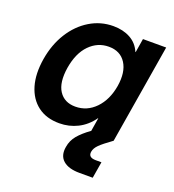

<svg xmlns="http://www.w3.org/2000/svg" viewBox="-133 -630 851 937"><g transform="rotate(20 292.5 -161.0)"><path d="M209 10.3Q141.6 10.3 97.2 -23.4Q52.7 -57.1 34.9 -117.4Q17.1 -177.7 30.3 -258.3Q43.5 -337.4 81.3 -397.7Q119.1 -458 175 -491.9Q231 -525.9 296.9 -525.9Q347.2 -525.9 384.8 -505.4Q422.4 -484.9 439.9 -443.8H441.4L453.1 -515.6H573.7L488.3 0H367.7L380.4 -77.6H378.9Q347.7 -33.7 303.7 -11.7Q259.8 10.3 209 10.3ZM254.9 -92.8Q315.4 -92.8 359.1 -137.9Q402.8 -183.1 415.5 -258.3Q427.7 -333.5 398.9 -378.7Q370.1 -423.8 310.1 -423.8Q252.4 -423.8 210.2 -380.9Q168 -337.9 154.8 -258.3Q142.1 -178.2 169.9 -135.5Q197.8 -92.8 254.9 -92.8ZM385.3 204.1Q328.1 204.1 299.8 179.2Q271.5 154.3 279.8 107.4Q285.2 72.8 307.6 46.1Q330.1 19.5 368.2 -7.8L487.8 0Q442.9 32.2 424.8 50.3Q406.7 68.4 403.8 86.4Q397.9 118.7 439 118.7H468.3L454.1 204.1Z"/></g></svg>

Font: Inter Display SemiBold
Style: Italic
Weight: 600
Italic angle: -9.39999°
Designer: Rasmus Andersson
Foundry: rsms
Version: Version 4.000;git-a52131595